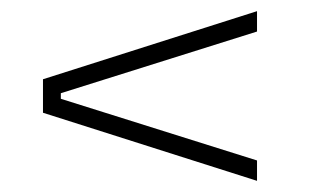

<svg xmlns="http://www.w3.org/2000/svg" viewBox="-20 -484 559 344"><path d="M89 -317V-307L440.5 -196.5V-160L57 -282V-342L440.5 -464V-427.5Z"/></svg>

Font: Anek Odia ExtraLight
Style: Regular
Weight: 250
Designer: Yesha Goshar & Mahesh Sahu (Odia), Yesha Goshar (Latin)
Foundry: Ek Type
Version: Version 1.003